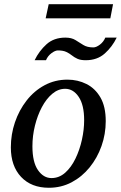

<svg xmlns="http://www.w3.org/2000/svg" viewBox="-20 -867 566 899"><path d="M475.1 -299.8Q475.1 -239.3 455.3 -183.3Q435.5 -127.4 399.7 -83.3Q363.8 -39.1 315.2 -13.4Q266.6 12.2 209 12.2Q126.5 12.2 78.6 -38.8Q30.8 -89.8 30.8 -176.8Q30.8 -237.8 50 -294.4Q69.3 -351.1 104.5 -396.2Q139.6 -441.4 188.5 -467.8Q237.3 -494.1 295.9 -494.1Q344.2 -494.1 385 -473.6Q425.8 -453.1 450.4 -410.4Q475.1 -367.7 475.1 -299.8ZM374 -304.2Q374 -375.5 348.6 -413.3Q323.2 -451.2 285.2 -451.2Q252.4 -451.2 224.6 -427.7Q196.8 -404.3 176 -365.2Q155.3 -326.2 143.6 -278.6Q131.8 -231 131.8 -182.1Q131.8 -107.9 157.7 -70.6Q183.6 -33.2 221.2 -33.2Q256.8 -33.2 285.2 -58.3Q313.5 -83.5 333.3 -124.3Q353 -165 363.5 -212.4Q374 -259.8 374 -304.2ZM142.1 -585Q163.1 -628.4 197.8 -659.7Q232.4 -690.9 286.1 -690.9Q314.9 -690.9 333.3 -679.4Q351.6 -668 369.9 -656.5Q388.2 -645 417 -645Q430.7 -645 447.8 -658Q464.8 -670.9 473.1 -690.9H526.4Q505.4 -647.5 470.2 -616.2Q435.1 -585 381.3 -585Q357.4 -585 342.5 -591.8Q327.6 -598.6 316.2 -607.9Q304.7 -617.2 290 -624Q275.4 -630.9 251 -630.9Q238.3 -630.9 220.9 -617.9Q203.6 -605 195.3 -585ZM509.3 -847.2 496.6 -781.2H193.8L208 -847.2Z"/></svg>

Font: Charis
Style: Italic
Weight: 400
Italic angle: -11°
Designer: Walt Agee, Miriam Martin, Annie Olsen, Victor Gaultney, Lorna Priest, Alan Ward, Bob Hallissy, Martin Hosken, Sharon Cor
Foundry: SIL Global
Version: Version 7.000